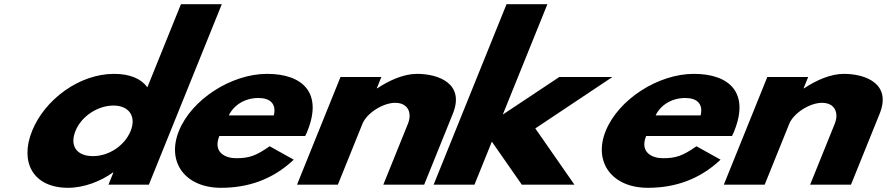

<svg xmlns="http://www.w3.org/2000/svg" viewBox="-20 -880 4227 915"><path d="M132.9 -256C72.3 -106 138.9 15 303.9 15C380.9 15 459.5 -16 518.2 -58H520.4L497 0H689.5L1037 -860H842.3L682.3 -464C652.6 -505 599.2 -528 523.3 -528C358.3 -528 193.5 -406 132.9 -256ZM339.7 -256C368.4 -327 446.9 -377 520.6 -377C593.2 -377 631.3 -327 602.6 -256C574.3 -186 499.1 -136 423.2 -136C344 -136 311.4 -186 339.7 -256Z M1434.5 -232C1438 -238 1442.5 -249 1445.3 -256C1518 -436 1424.3 -528 1252.7 -528C1082.2 -528 893.2 -406 832.6 -256C772.4 -107 862.8 15 1033.3 15C1158.7 15 1277 -22 1380 -119L1265.1 -183C1199.2 -137 1167.3 -126 1104.6 -126C1055.1 -126 993.4 -153 1025.3 -232ZM1070.4 -330C1092.7 -377 1144.6 -413 1211.7 -413C1268.9 -413 1297.9 -384 1284.9 -330Z M1395.5 0H1590.2L1707.3 -290C1727.9 -341 1804.9 -390 1863.2 -390C1925.9 -390 1944.6 -341 1924 -290L1806.8 0H2001.5L2138.1 -338C2195.9 -481 2070.8 -528 1967.4 -528C1905.8 -528 1838 -499 1777.8 -459H1775.6L1797.4 -513H1602.7Z M2898.4 -513H2645.4L2376.1 -334L2588.7 -860H2394L2046.5 0H2241.2L2324 -205L2466.7 0H2717.5L2531 -268Z M3468.5 -232C3472 -238 3476.5 -249 3479.3 -256C3552 -436 3458.3 -528 3286.7 -528C3116.2 -528 2927.2 -406 2866.6 -256C2806.4 -107 2896.8 15 3067.3 15C3192.7 15 3311 -22 3414 -119L3299.1 -183C3233.2 -137 3201.3 -126 3138.6 -126C3089.1 -126 3027.4 -153 3059.3 -232ZM3104.4 -330C3126.7 -377 3178.6 -413 3245.7 -413C3302.9 -413 3331.9 -384 3318.9 -330Z M3429.5 0H3624.2L3741.3 -290C3761.9 -341 3838.9 -390 3897.2 -390C3959.9 -390 3978.6 -341 3958 -290L3840.8 0H4035.5L4172.1 -338C4229.9 -481 4104.8 -528 4001.4 -528C3939.8 -528 3872 -499 3811.8 -459H3809.6L3831.4 -513H3636.7Z"/></svg>

Font: Hussar
Style: BdWideOblFour
Weight: 700
Foundry: Cannot Into Space Fonts
Version: Version 2.00